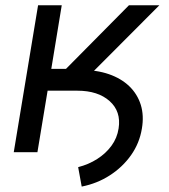

<svg xmlns="http://www.w3.org/2000/svg" viewBox="-20 -562 623 709"><path d="M128.4 -227.1 141.1 -303.7H279.3Q336.9 -303.7 382.1 -288.1Q427.2 -272.5 457.3 -243.7Q487.3 -214.8 499.8 -175Q512.2 -135.3 503.9 -86.9Q495.1 -33.2 463.9 11Q432.6 55.2 385.7 85.4Q338.9 115.7 281.7 127L268.6 55.2Q307.1 45.4 338.9 25.1Q370.6 4.9 391.6 -23.7Q412.6 -52.2 418 -87.9Q427.7 -150.4 384.8 -188.7Q341.8 -227.1 265.6 -227.1ZM30.8 0 120.6 -542.5H208L169.4 -307.6H223.6L456.1 -542.5H568.4L253.9 -227.1H155.8L118.2 0Z"/></svg>

Font: Inter 16pt
Style: Italic
Weight: 400
Italic angle: -9.3988°
Version: Version 4.001;git-66647c0bb